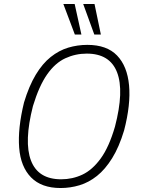

<svg xmlns="http://www.w3.org/2000/svg" viewBox="-20 -939 710 967"><path d="M285 8Q189 8 136.5 -45.5Q84 -99 76.5 -195.5Q69 -292 101 -423Q126 -506 160 -562.5Q194 -619 235.5 -652Q277 -685 323.5 -699Q370 -713 420 -713Q518 -713 569.5 -659.5Q621 -606 630 -509.5Q639 -413 605 -282Q580 -199 545 -142.5Q510 -86 468.5 -53Q427 -20 380.5 -6Q334 8 285 8ZM288 -36Q345 -36 395 -59.5Q445 -83 487 -140.5Q529 -198 559 -301Q606 -481 569.5 -575Q533 -669 417 -669Q360 -669 309 -645.5Q258 -622 217.5 -564.5Q177 -507 146 -405Q100 -225 136 -130.5Q172 -36 288 -36ZM455 -765 399 -919H456L488 -765ZM357 -765 299 -919H356L390 -765Z"/></svg>

Font: Nunito Sans 7pt Condensed ExtraLight
Style: Italic
Weight: 250
Width: 3
Italic angle: -9°
Designer: Vernon Adams
Foundry: Vernon Adams
Version: Version 3.101;gftools[0.9.27]